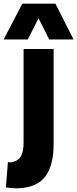

<svg xmlns="http://www.w3.org/2000/svg" viewBox="-74 -810 419 1042"><path d="M217 -28Q217 83 175.5 143Q134 203 39 211Q28 212 14 212Q0 212 -14.5 210.5Q-29 209 -42 207L-31 70Q-23 71 -17 71Q-11 71 -5 69Q26 62 40 37.5Q54 13 54 -37V-544H217ZM-54 -596 47 -790H227L325 -596H193L135 -711L77 -596Z"/></svg>

Font: Georama ExtraCondensed Thin
Style: Bold
Weight: 700
Version: Version 1.001